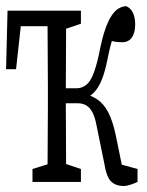

<svg xmlns="http://www.w3.org/2000/svg" viewBox="-30 -558 489 639"><path d="M382.3 61Q355 61 339.6 45.9Q324.2 30.8 316.9 -15.1L291.5 -139.2Q286.6 -166.5 278.3 -182.9Q270 -199.2 257.8 -206.8Q245.6 -214.4 227.5 -214.4H159.2V-264.2H225.1Q240.7 -264.2 254.6 -273.7Q268.6 -283.2 279.3 -308.6Q290 -334 299.8 -379.4Q309.6 -432.1 322.3 -466.6Q335 -501 350.8 -518.3Q366.7 -535.6 390.1 -537.6Q405.8 -530.3 412.8 -514.6Q419.9 -499 419.9 -476.6Q419.9 -449.7 409.2 -433.6Q398.4 -417.5 376 -417.5Q360.8 -417.5 349.1 -419.9Q337.4 -422.4 320.8 -427.7L363.3 -476.1Q354 -457 345.2 -430.9Q336.4 -404.8 327.6 -359.9Q319.3 -318.8 308.8 -292.7Q298.3 -266.6 283.7 -251.2Q269 -235.8 249 -227.5L235.8 -248.5Q269 -243.7 292.5 -228Q315.9 -212.4 330.6 -183.6Q345.2 -154.8 355 -109.4L384.8 36.6L341.8 -19L427.7 4.4V47.4Q418 52.2 404.8 56.6Q391.6 61 382.3 61ZM127.4 47.4Q128.4 20 128.4 -24.2Q128.4 -68.4 128.9 -117.2Q129.4 -166 129.4 -204.1V-270Q129.4 -308.6 128.9 -357.2Q128.4 -405.8 128.4 -450.7Q128.4 -495.6 127.4 -522.5H190.9Q189.9 -495.6 189.9 -450.2Q189.9 -404.8 189.5 -353.8Q189 -302.7 189 -259.3V-217.3Q189 -173.3 189.5 -121.6Q189.9 -69.8 189.9 -24.9Q189.9 20 190.9 47.4ZM-9.8 -327.6 -4.9 -522.5H159.2V-470.7H13.2L44.9 -522.5L23.4 -327.6ZM78.1 47.4V4.4L153.3 -19H168.9L239.3 4.4V47.4ZM159.2 -455.1V-522.5H239.3V-479L168.5 -455.1Z"/></svg>

Font: Scarab Serif
Style: Condensed
Weight: 400
Designer: John Roberts
Foundry: Scarab
Version: 1.0